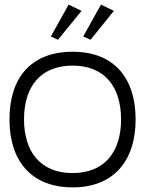

<svg xmlns="http://www.w3.org/2000/svg" viewBox="-20 -797 638 831"><path d="M231 -625 333 -750 277 -777 200 -639ZM372 -625 473 -750 417 -777 340 -639ZM295 14C470 14 567 -99 567 -280C567 -459 474 -573 295 -573C115 -573 21 -462 21 -280C21 -100 116 14 295 14ZM294 -48C153 -48 84 -143 84 -280C84 -424 157 -513 294 -513C435 -513 504 -419 504 -280C504 -141 434 -48 294 -48Z"/></svg>

Font: OSH Darker Grotesque Medium
Style: Regular
Weight: 500
Designer: Gabriel Lam
Foundry: TypeRant
Version: Version 1.000;Glyphs 3.1.1 (3148)